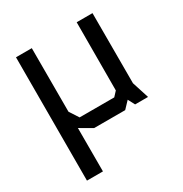

<svg xmlns="http://www.w3.org/2000/svg" viewBox="-170 -645 941 989"><g transform="rotate(-30 300.0 -150.5)"><path d="M519 -517V-100L551 0H474L453 -40L415 0H230L158 -42V216H63L64 -517H158V-139L193 -85H399L424 -112L425 -517Z"/></g></svg>

Font: Kode Mono Medium
Style: Regular
Weight: 500
Monospace: yes
Designer: Isa Ozler
Foundry: Kadena LLC
Version: Version 1.206;gftools[0.9.28]